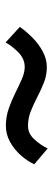

<svg xmlns="http://www.w3.org/2000/svg" viewBox="234 -624 194 703"><g transform="rotate(-90 331.5 -273.0)"><path d="M584 -298Q569 -276 545.5 -252.5Q522 -229 494 -214Q466 -199 437 -199Q407 -199 380.5 -209.5Q354 -220 328 -233.5Q302 -247 276 -257.5Q250 -268 222 -268Q193 -268 171.5 -244Q150 -220 139 -196L81 -245Q93 -271 114.5 -295Q136 -319 163.5 -334Q191 -349 222 -349Q255 -349 285 -338.5Q315 -328 342 -314.5Q369 -301 393 -290.5Q417 -280 437 -280Q467 -280 490.5 -303Q514 -326 527 -350Z"/></g></svg>

Font: Rosario SemiBold
Style: Regular
Weight: 600
Designer: Hector Gatti
Foundry: Omnibus Type
Version: Version 1.101; ttfautohint (v1.8.1.43-b0c9)